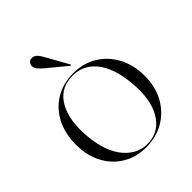

<svg xmlns="http://www.w3.org/2000/svg" viewBox="-179 -715 829 829"><g transform="rotate(-45 235.0 -301.0)"><path d="M236 -439.5Q296 -439.5 343.5 -410.8Q391 -382 418.2 -330.8Q445.5 -279.5 445.5 -213Q445.5 -147 417.8 -96.8Q390 -46.5 341.8 -18.2Q293.5 10 232 10Q171.5 10 124.8 -18Q78 -46 51.5 -96.2Q25 -146.5 25 -213Q25 -280 51.2 -331Q77.5 -382 125 -410.8Q172.5 -439.5 236 -439.5ZM257 3Q322.5 -2 357.8 -62.8Q393 -123.5 384 -228Q374.5 -334.5 328.8 -386.8Q283 -439 213 -433.5Q143.5 -428.5 110 -366Q76.5 -303.5 86 -201.5Q95.5 -99.5 143 -45.5Q190.5 8.5 257 3ZM199.5 -571 252.5 -476Q255 -472.5 253.5 -471Q251.5 -469 248 -471.5L162 -542.5Q149 -553.5 139.8 -564.2Q130.5 -575 130.5 -588Q130.5 -597 137 -604.8Q143.5 -612.5 156 -612.5Q169 -612.5 179.2 -601.5Q189.5 -590.5 199.5 -571Z"/></g></svg>

Font: Fraunces 144pt Light
Style: Regular
Weight: 300
Version: Version 1.000;[b76b70a41]